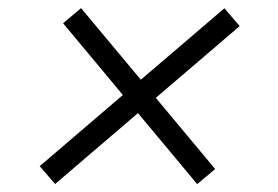

<svg xmlns="http://www.w3.org/2000/svg" viewBox="-20 -522 692 478"><path d="M470.9 -63.6 323.5 -240.4 117.2 -63.9 78.8 -108.3 285.9 -285.5 137.1 -464.1 181.8 -501.8 330.6 -323.5 538.7 -501.4 576.7 -457 367.9 -278.4 515.6 -101.2Z"/></svg>

Font: Inter Light  BETA
Style: Italic
Weight: 300
Italic angle: 9.39999°
Designer: Rasmus Andersson
Foundry: rsms
Version: Version 3.011;git-f93a4a705